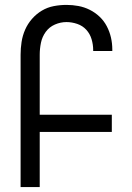

<svg xmlns="http://www.w3.org/2000/svg" viewBox="-20 -763 540 783"><path d="M64 0V-540Q64 -566 68 -592Q72 -618 82.5 -642Q93 -666 110.5 -686Q128 -706 150.5 -719.5Q173 -733 199 -738Q225 -743 251 -743Q276 -743 300 -738.5Q324 -734 346 -723Q368 -712 386 -695Q404 -678 415.5 -656Q427 -634 432.5 -610Q438 -586 438 -561V-555H360V-559Q360 -581 353.5 -603Q347 -625 332 -641.5Q317 -658 295 -665.5Q273 -673 251 -673Q227 -673 204 -663Q181 -653 166.5 -633Q152 -613 147 -588.5Q142 -564 142 -540V-295H436V-225H142V0Z"/></svg>

Font: Iosevka Fixed
Style: Regular
Weight: 400
Monospace: yes
Designer: Belleve Invis
Foundry: Belleve Invis
Version: Version 33.2.4